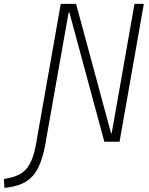

<svg xmlns="http://www.w3.org/2000/svg" viewBox="-145 -713 751 966"><path d="M379.9 0 204.1 -650.4H200.2L85.9 -3.9L85 2.9Q72.3 76.7 50.5 124Q28.8 171.4 -8.8 197Q-46.4 222.7 -107.4 230.5L-122.6 232.4L-125.5 187.5L-104.5 183.6Q-37.6 170.9 -7.8 131.1Q22 91.3 35.6 16.1L40.5 -12.2L160.6 -693.4H237.8L413.6 -43H417L531.7 -693.4H578.6L456.5 0Z"/></svg>

Font: Cascadia Code NF ExtraLight
Style: Italic
Weight: 200
Italic angle: -10°
Monospace: yes
Designer: Aaron Bell
Foundry: Saja Typeworks
Version: Version 2404.023; ttfautohint (v1.8.4)